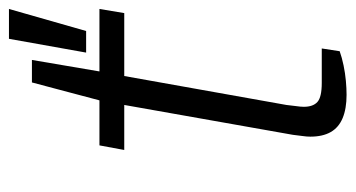

<svg xmlns="http://www.w3.org/2000/svg" viewBox="-198 -564 775 418"><g transform="rotate(-90 189.0 -355.5)"><path d="M191 12Q161 12 140.5 3.5Q120 -5 110 -22.5Q100 -40 100 -67Q100 -75 101.5 -85Q103 -95 104 -105L169 -472H71L81 -526H179L218 -673H267L242 -526H378L369 -472H232L169 -119Q168 -108 166.5 -98Q165 -88 165 -81Q165 -61 175.5 -51.5Q186 -42 217 -42H292L286 -3Q272 2 255 5.5Q238 9 221.5 10.5Q205 12 191 12ZM283 -555 313 -723H378L330 -555Z"/></g></svg>

Font: Archivo Expanded ExtraLight
Style: Italic
Weight: 250
Width: 7
Italic angle: -10°
Designer: Hector Gatti
Foundry: Omnibus-Type
Version: Version 2.001